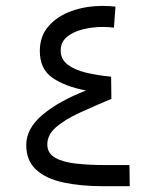

<svg xmlns="http://www.w3.org/2000/svg" viewBox="-20 -644 529 664"><path d="M365.2 -302.2Q306.2 -277.3 255.6 -254.2Q205.1 -231 174.3 -204.6Q143.6 -178.2 143.6 -144.5Q143.6 -113.3 171.9 -97.9Q200.2 -82.5 245.4 -77.9Q290.5 -73.2 341.3 -73.2H427.7L428.7 0H337.9Q259.8 0 199.5 -12.9Q139.2 -25.9 105 -57.1Q70.8 -88.4 70.8 -142.6Q70.8 -199.7 127.4 -247.3Q184.1 -294.9 277.8 -331.1Q206.5 -344.2 162.1 -374.5Q117.7 -404.8 117.7 -467.8Q117.7 -518.6 147.7 -553.2Q177.7 -587.9 227.1 -605.7Q276.4 -623.5 334.5 -623.5Q356.9 -623.5 379.4 -621.1L374 -548.3Q355.5 -550.8 336.4 -550.8Q298.8 -550.8 265.4 -542.2Q231.9 -533.7 210.9 -515.9Q189.9 -498 189.9 -469.2Q189.9 -439 213.9 -420.7Q237.8 -402.3 277.3 -392.8Q316.9 -383.3 364.3 -378.9Z"/></svg>

Font: Vazir Light
Style: Light
Weight: 300
Designer: Saber Rastikerdar
Foundry: Saber Rastikerdar
Version: Version 30.0.0